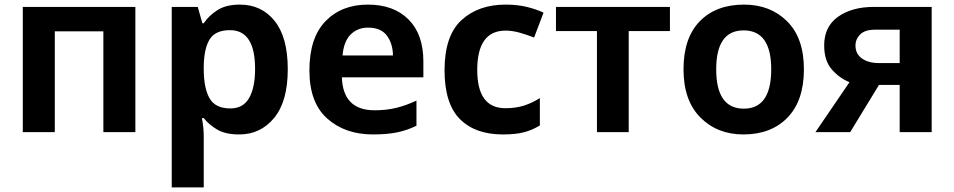

<svg xmlns="http://www.w3.org/2000/svg" viewBox="-20 -574 4146 834"><path d="M568 -544V0H429V-438H218V0H79V-544Z M979 -443Q1088 -443 1088 -275Q1088 -193 1062 -148Q1036 -103 981 -103Q915 -103 890 -147.5Q865 -192 865 -274V-290Q867 -367 892 -405Q917 -443 979 -443ZM1022 -554Q962 -554 924.5 -530Q887 -506 865 -473H859L839 -544H726V240H865V20Q865 -21 857 -61H865Q887 -33 923 -11.5Q959 10 1019 10Q1112 10 1171 -62Q1230 -134 1230 -273Q1230 -412 1173 -483Q1116 -554 1022 -554Z M1578 -554Q1464 -554 1394 -482Q1324 -410 1324 -268Q1324 -128 1401.5 -59Q1479 10 1600 10Q1661 10 1705 1Q1749 -8 1789 -28V-137Q1744 -116 1701.5 -105.5Q1659 -95 1607 -95Q1470 -95 1465 -238H1819V-307Q1819 -425 1754.5 -489.5Q1690 -554 1578 -554ZM1579 -454Q1634 -454 1660 -420Q1686 -386 1687 -333H1468Q1473 -394 1503 -424Q1533 -454 1579 -454Z M2164 10Q2220 10 2256 0.5Q2292 -9 2325 -29V-148Q2292 -127 2256.5 -115.5Q2221 -104 2175 -104Q2053 -104 2053 -270Q2053 -441 2176 -441Q2205 -441 2235.5 -432.5Q2266 -424 2300 -411L2341 -519Q2312 -533 2270.5 -543.5Q2229 -554 2176 -554Q2058 -554 1984.5 -486.5Q1911 -419 1911 -269Q1911 -124 1977.5 -57Q2044 10 2164 10Z M2890 -439H2711V0H2573V-439H2395V-544H2890Z M3472 -273Q3472 -409 3399 -481.5Q3326 -554 3212 -554Q3090 -554 3019.5 -481.5Q2949 -409 2949 -273Q2949 -137 3022.5 -63.5Q3096 10 3209 10Q3330 10 3401 -63.5Q3472 -137 3472 -273ZM3091 -273Q3091 -442 3210 -442Q3330 -442 3330 -273Q3330 -102 3211 -102Q3091 -102 3091 -273Z M3696 -376Q3696 -404 3716.5 -424.5Q3737 -445 3780 -445H3888V-300H3798Q3752 -300 3724 -320Q3696 -340 3696 -376ZM3673 0 3798 -205H3888V0H4027V-544H3776Q3680 -544 3620 -501Q3560 -458 3560 -377Q3560 -310 3593.5 -272Q3627 -234 3670 -217L3522 0Z"/></svg>

Font: Noto Sans UI
Style: Bold
Weight: 700
Designer: Monotype Design Team
Foundry: Monotype Imaging Inc.
Version: Version 1.901